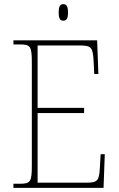

<svg xmlns="http://www.w3.org/2000/svg" viewBox="-20 -909 575 929"><path d="M286 -809C301 -809 309 -817 309 -849C309 -880 301 -889 286 -889C272 -889 264 -880 264 -849C264 -817 272 -809 286 -809ZM45 0H481L487 -163H467L463 -94C459 -37 454 -25 398 -25H162V-362H387V-387H162V-689H366C424 -689 429 -678 433 -613L436 -551H456L450 -714H45V-694H78C128 -694 134 -683 134 -606V-108C134 -31 128 -20 78 -20H45Z"/></svg>

Font: Noto Serif SemiCondensed Thin
Style: Regular
Weight: 100
Width: 4
Designer: Monotype Design Team
Foundry: Monotype Imaging Inc.
Version: Version 2.015